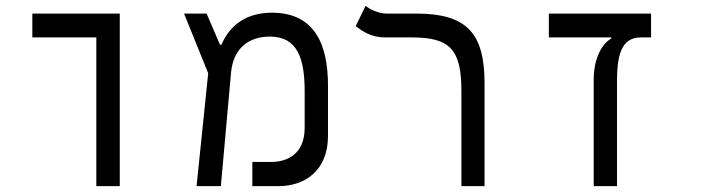

<svg xmlns="http://www.w3.org/2000/svg" viewBox="-20 -632 2384 652"><path d="M307.1 0H386.7V-585.9H89.8V-504.9H307.1Z M647.5 0H730L764.6 -385.7C772 -465.3 821.8 -507.8 896.5 -507.8C990.2 -507.8 1014.6 -433.1 1014.6 -321.8V-198.2C1014.6 -108.4 955.1 -82 900.4 -82H836.9V0H927.2C1012.7 0 1093.8 -50.8 1093.8 -169.9V-341.8C1093.8 -477.5 1050.8 -588.9 903.3 -588.9C798.8 -588.9 752 -527.8 731.9 -480H727.1L681.6 -585.9H605L687 -383.3Z M1625.5 -348.6C1625.5 -519.5 1565.4 -585.9 1393.1 -585.9H1293C1264.2 -585.9 1235.8 -601.1 1221.2 -611.8L1188 -543.5C1211.4 -524.9 1242.2 -504.9 1287.1 -504.9H1378.9C1509.3 -504.9 1546.9 -462.9 1546.9 -322.3V0H1625.5Z M2190.9 -585.9H1843.8V-504.9H2055.7V-501C2027.3 -485.8 1996.1 -438 1996.1 -361.3V0H2075.2V-352.1C2075.2 -439 2086.9 -504.9 2156.2 -504.9H2190.9Z"/></svg>

Font: Cascadia Mono PL SemiLight
Style: Regular
Weight: 350
Monospace: yes
Designer: Aaron Bell
Foundry: Saja Typeworks
Version: Version 2404.023